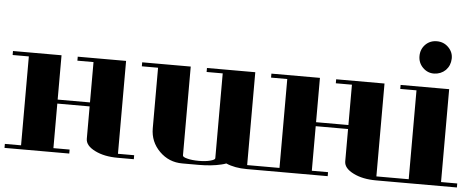

<svg xmlns="http://www.w3.org/2000/svg" viewBox="-47 -796 2247 910"><g transform="rotate(5 1076.0 -341.0)"><path d="M0 0V-19H77.1V-441.9H0V-460.9H231V-250H384.8V-441.9H308.1V-460.9H538.1V-19H615.2V0H538.1Q474.1 0 430.2 -22Q384.8 -44.4 384.8 -77.1V-231H231V-19H308.1V0Z M614.7 -441.9V-460.9H845.7V-38.1Q845.7 -30.3 867.7 -24.9Q889.6 -19 922.9 -19Q954.6 -19 976.6 -24.9Q999.5 -30.8 999.5 -38.1V-441.9H922.9V-460.9H1152.8V-19H1230V0H1152.8Q1094.7 0 1053.7 -18.1Q1043.9 -14.2 1030.8 -11.2Q984.9 0 922.9 0H845.7Q781.7 0 736.8 -44.9Q691.9 -89.8 691.9 -153.8V-441.9Z M1229.5 0V-19H1306.6V-441.9H1229.5V-460.9H1460.4V-250H1614.3V-441.9H1537.6V-460.9H1767.6V-19H1844.7V0H1767.6Q1703.6 0 1659.7 -22Q1614.3 -44.4 1614.3 -77.1V-231H1460.4V-19H1537.6V0Z M1844.2 0V-19H1921.4V-441.9H1844.2V-460.9H2075.2V-19H2152.3V0ZM1921.4 -605Q1921.4 -637.7 1943.4 -660.2Q1965.3 -682.1 1997.6 -682.1Q2030.3 -682.1 2052.7 -659.7Q2075.7 -636.7 2074.7 -605.5Q2073.7 -573.2 2052.2 -550.8Q2029.8 -529.3 1997.6 -528.3Q1966.3 -527.8 1943.8 -550.3Q1921.4 -572.8 1921.4 -605Z"/></g></svg>

Font: Hjet
Style: Regular
Weight: 400
Designer: T. Christopher White
Version: Version 1.2